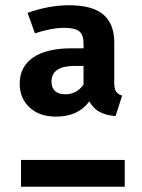

<svg xmlns="http://www.w3.org/2000/svg" viewBox="-20 -711 540 731"><path d="M298 -527V-544Q298 -579 281.5 -592Q265 -605 224 -605Q176 -605 113 -584L85 -662Q166 -691 243 -691Q332 -691 373.5 -655.5Q415 -620 415 -550V-396Q415 -373 422 -362.5Q429 -352 445 -347L420 -269Q383 -272 359 -285Q335 -298 320 -325Q278 -267 193 -267Q130 -267 92.5 -302Q55 -337 55 -392Q55 -457 106 -492Q157 -527 252 -527ZM298 -389V-460H264Q176 -460 176 -400Q176 -377 189.5 -364.5Q203 -352 228 -352Q272 -352 298 -389ZM455 -102V0H60V-102Z"/></svg>

Font: Fira Sans Medium
Style: Regular
Weight: 500
Designer: bBox Type GmbH & Carrois Corporate GbR & Edenspiekermann AG
Foundry: bBox Type GmbH & Carrois Corporate GbR & Edenspiekermann AG
Version: Version 4.301